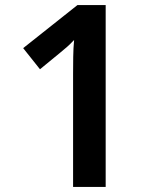

<svg xmlns="http://www.w3.org/2000/svg" viewBox="-20 -734 617 754"><path d="M395 0H267V-444Q267 -475 267.5 -510Q268 -545 271 -577Q256 -561 243.5 -550Q231 -539 215 -526L137 -462L71 -545L284 -714H395Z"/></svg>

Font: Noto Sans Cherokee SemiBold
Style: Regular
Weight: 600
Designer: Monotype Design Team
Foundry: Monotype Imaging Inc.
Version: Version 2.001; ttfautohint (v1.8.4.7-5d5b)